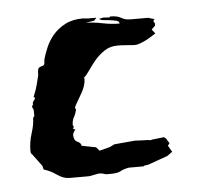

<svg xmlns="http://www.w3.org/2000/svg" viewBox="-36 -380 437 415"><g transform="rotate(-5 182.5 -172.5)"><path d="M314 -69 321 -58 317 -53 325 -39 314 -31 275 -17Q270 -15 266.5 -15Q263 -15 260 -13H229Q217 -11 210.5 -7Q204 -3 187 -3H181Q177 -3 173.5 -4.5Q170 -6 164 -6Q162 -6 152.5 -4Q143 -2 141 -2H99Q86 -2 72.5 -11.5Q59 -21 45 -25L43 -33L23 -60Q22 -61 21 -62Q20 -63 20 -68Q20 -87 26 -105.5Q32 -124 32 -138L35 -142Q35 -156 34.5 -156.5Q34 -157 32 -161Q32 -165 35 -168Q34 -169 34 -170Q34 -172 37 -175.5Q40 -179 40 -181L37 -183Q44 -200 46 -209Q48 -218 51 -229Q51 -242 53.5 -244.5Q56 -247 59 -247.5Q62 -248 64.5 -249.5Q67 -251 67 -261Q70 -272 76 -286.5Q82 -301 92.5 -313.5Q103 -326 119 -334.5Q135 -343 158 -343Q165 -342 169 -342Q173 -342 176 -342H184H187L182 -336L163 -333Q179 -333 198.5 -329Q218 -325 236 -325Q236 -330 230 -331.5Q224 -333 216.5 -334Q209 -335 202 -335.5Q195 -336 193 -339Q194 -339 197.5 -340Q201 -341 203 -341L215 -340L217 -342Q227 -342 232 -340.5Q237 -339 240.5 -337Q244 -335 248.5 -333.5Q253 -332 262 -332H299L305 -330Q311 -328 312 -328L309 -324L312 -319V-314L304 -306L311 -297L295 -287Q290 -284 280.5 -280Q271 -276 265 -276Q258 -276 255 -276.5Q252 -277 249 -277Q246 -277 241.5 -277.5Q237 -278 227 -278Q211 -278 199 -270Q187 -262 178 -251.5Q169 -241 162 -230.5Q155 -220 149 -215L150 -213Q150 -199 141 -183Q132 -167 126 -157L124 -152L126 -148Q124 -139 120 -132Q116 -125 116 -115L118 -112L116 -107L121 -105Q115 -99 115 -93Q115 -82 123 -78.5Q131 -75 131 -69L162 -63L169 -55L192 -61L202 -66L247 -70Q249 -70 257 -69.5Q265 -69 268 -69H274Q276 -69 277.5 -68.5Q279 -68 281 -68Q282 -68 282.5 -68.5Q283 -69 284 -69L310 -72Z"/></g></svg>

Font: East Sea Dokdo Cyrillic
Style: Regular
Weight: 400
Version: Version 1.00 July 4, 2018, initial release